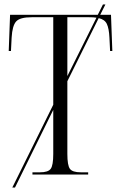

<svg xmlns="http://www.w3.org/2000/svg" viewBox="-20 -780 544 858"><path d="M35 58 218 -312V-703H122Q69 -703 52 -684Q35 -665 32 -612L29 -552H19L25 -714H417L440 -760H451L428 -714H476L482 -552H472L469 -612Q467 -653 457.5 -673Q448 -693 421 -699L281 -417V-92Q281 -41 292.5 -25.5Q304 -10 341 -10H374V0H125V-10H159Q195 -10 206.5 -25.5Q218 -41 218 -92V-289L47 58ZM281 -703V-440L411 -701Q398 -703 379 -703Z"/></svg>

Font: Noto Serif Display Condensed Light
Style: Regular
Weight: 300
Width: 3
Designer: Monotype Design Team
Foundry: Monotype Imaging Inc.
Version: Version 2.009